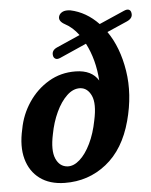

<svg xmlns="http://www.w3.org/2000/svg" viewBox="-53 -779 656 835"><g transform="rotate(-5 275.0 -361.5)"><path d="M489.5 -233.5Q457 -112.5 378.2 -50Q299.5 12.5 196 11Q130.5 10 88 -21.5Q45.5 -53 30.2 -108.5Q15 -164 32 -238Q43.5 -301 78.8 -353.5Q114 -406 167 -437.5Q220 -469 285 -468Q355.5 -467 384 -419.5Q378 -511.5 340.5 -584L223 -532Q210 -526.5 202.2 -531Q194.5 -535.5 193 -545Q189 -568 214 -579L316 -624Q289.5 -659.5 257 -676.5Q227.5 -692.5 235 -714Q239 -725 251.2 -731.2Q263.5 -737.5 285.5 -734.5Q354 -720 407.5 -664L517 -712Q531.5 -718.5 539.5 -714.8Q547.5 -711 549 -701.5Q554.5 -677.5 526 -665L438 -626.5Q487.5 -555.5 504 -451.8Q520.5 -348 489.5 -233.5ZM214.5 -59.5Q241.5 -58 268 -81.8Q294.5 -105.5 315.5 -148.8Q336.5 -192 347.5 -249Q363 -320.5 346.8 -356Q330.5 -391.5 298.5 -393.5Q268 -395 240.5 -369Q213 -343 192.8 -299.5Q172.5 -256 163 -205Q148 -135 163.8 -98.5Q179.5 -62 214.5 -59.5Z"/></g></svg>

Font: Fraunces 72pt S100 SemiBold
Style: Italic
Weight: 600
Italic angle: -16°
Version: Version 1.000; ttfautohint (v1.8.3)